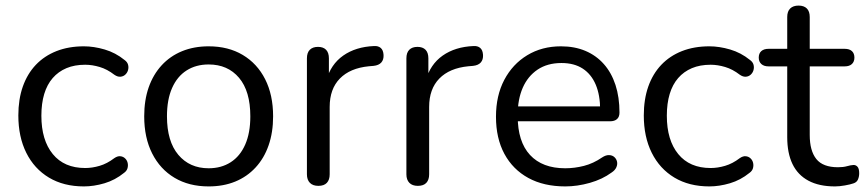

<svg xmlns="http://www.w3.org/2000/svg" viewBox="-20 -662 3112 691"><path d="M282 8.9Q209.2 8.9 156.2 -22.8Q103.2 -54.6 74.6 -112.1Q46 -169.5 46 -246.5Q46 -304.4 62.1 -350.4Q78.3 -396.3 108.9 -428.6Q139.5 -460.8 183.3 -478.1Q227.2 -495.3 282 -495.3Q317.6 -495.3 356.7 -483.9Q395.7 -472.5 428.1 -446.2Q438.3 -438.9 440.9 -429.1Q443.5 -419.3 440.8 -409.6Q438 -399.9 430.9 -393.4Q423.8 -386.8 413.5 -385.9Q403.2 -385 391.5 -393Q365.8 -412.9 338.8 -420.9Q311.9 -429 286.6 -429Q248.3 -429 219.1 -416.7Q189.8 -404.3 169.7 -381.1Q149.5 -357.9 139.2 -323.9Q128.9 -289.8 128.9 -245.5Q128.9 -157.7 170 -107.5Q211 -57.3 286.6 -57.3Q311.9 -57.3 338.6 -65.2Q365.3 -73 391.5 -92.9Q403.2 -100.9 413.3 -99.7Q423.3 -98.6 430.2 -92Q437.1 -85.5 439.4 -75.8Q441.6 -66.1 438.8 -56.3Q435.9 -46.5 426.2 -39.7Q394.3 -13.8 356 -2.4Q317.6 8.9 282 8.9Z M730.9 8.9Q660.2 8.9 608.2 -22.1Q556.2 -53.1 527.6 -109.8Q499 -166.5 499 -243.4Q499 -301.3 515.1 -347.6Q531.3 -393.8 561.9 -427.1Q592.5 -460.3 635.3 -477.8Q678.2 -495.3 730.9 -495.3Q801.6 -495.3 853.6 -464.3Q905.7 -433.3 934.3 -376.8Q962.9 -320.3 962.9 -243.4Q962.9 -185.5 946.7 -139Q930.6 -92.5 899.9 -59.3Q869.3 -26.1 826.8 -8.6Q784.2 8.9 730.9 8.9ZM730.9 -56.4Q776.4 -56.4 810.2 -78.1Q844.1 -99.8 862.5 -141.7Q880.9 -183.5 880.9 -243.4Q880.9 -334 840.3 -382Q799.7 -430 730.9 -430Q685.4 -430 651.6 -408.5Q617.8 -387 599.4 -345.4Q580.9 -303.8 580.9 -243.4Q580.9 -153.3 621.8 -104.8Q662.7 -56.4 730.9 -56.4Z M1125.8 6.9Q1105.9 6.9 1095.3 -4Q1084.6 -14.9 1084.6 -34.8V-452Q1084.6 -472.4 1095 -482.9Q1105.5 -493.3 1124.4 -493.3Q1143.3 -493.3 1153.5 -482.9Q1163.7 -472.4 1163.7 -452V-371H1153.7Q1170.3 -430.5 1215.3 -462Q1260.3 -493.5 1326.1 -496.3Q1340.8 -497.3 1350.1 -489.6Q1359.4 -481.8 1360.4 -464.3Q1361.3 -447.3 1352.3 -437.1Q1343.3 -426.9 1324.3 -424.9L1307.6 -423.5Q1239.7 -416.9 1203.1 -379.3Q1166.5 -341.7 1166.5 -277.3V-34.8Q1166.5 -14.9 1156.4 -4Q1146.2 6.9 1125.8 6.9Z M1483.8 6.9Q1463.9 6.9 1453.3 -4Q1442.6 -14.9 1442.6 -34.8V-452Q1442.6 -472.4 1453 -482.9Q1463.5 -493.3 1482.4 -493.3Q1501.3 -493.3 1511.5 -482.9Q1521.7 -472.4 1521.7 -452V-371H1511.7Q1528.3 -430.5 1573.3 -462Q1618.3 -493.5 1684.1 -496.3Q1698.8 -497.3 1708.1 -489.6Q1717.4 -481.8 1718.4 -464.3Q1719.3 -447.3 1710.3 -437.1Q1701.3 -426.9 1682.3 -424.9L1665.6 -423.5Q1597.7 -416.9 1561.1 -379.3Q1524.5 -341.7 1524.5 -277.3V-34.8Q1524.5 -14.9 1514.4 -4Q1504.2 6.9 1483.8 6.9Z M2014.4 8.9Q1937.2 8.9 1881.5 -21.5Q1825.7 -52 1795.3 -108.2Q1765 -164.4 1765 -241.9Q1765 -317.9 1794.9 -374.6Q1824.8 -431.3 1877.6 -463.3Q1930.5 -495.3 1998.8 -495.3Q2048.2 -495.3 2087 -478.8Q2125.9 -462.3 2153.2 -431.4Q2180.6 -400.5 2195.1 -356.3Q2209.5 -312.1 2209.5 -256.7Q2209.5 -241.4 2200.7 -233.5Q2191.9 -225.5 2175.3 -225.5H1826.7V-279H2156.5L2140 -265.6Q2140 -319.5 2124.1 -357.2Q2108.2 -394.8 2077.4 -415Q2046.6 -435.2 2000.6 -435.2Q1950.2 -435.2 1914.8 -411.5Q1879.5 -387.7 1861.3 -346.1Q1843.2 -304.5 1843.2 -249.7V-243.8Q1843.2 -152.2 1887.5 -104.3Q1931.9 -56.4 2014.3 -56.4Q2047.7 -56.4 2081.5 -65Q2115.3 -73.6 2147 -95.4Q2160.6 -104.3 2172.1 -103.8Q2183.6 -103.4 2190.9 -96.8Q2198.3 -90.3 2200.6 -80.5Q2202.9 -70.8 2198.3 -60.1Q2193.7 -49.3 2181 -41Q2148.1 -16.8 2102.9 -3.9Q2057.6 8.9 2014.4 8.9Z M2533 8.9Q2460.2 8.9 2407.2 -22.8Q2354.2 -54.6 2325.6 -112.1Q2297 -169.5 2297 -246.5Q2297 -304.4 2313.1 -350.4Q2329.3 -396.3 2359.9 -428.6Q2390.5 -460.8 2434.3 -478.1Q2478.2 -495.3 2533 -495.3Q2568.6 -495.3 2607.7 -483.9Q2646.7 -472.5 2679.1 -446.2Q2689.3 -438.9 2691.9 -429.1Q2694.5 -419.3 2691.8 -409.6Q2689 -399.9 2681.9 -393.4Q2674.8 -386.8 2664.5 -385.9Q2654.2 -385 2642.5 -393Q2616.8 -412.9 2589.8 -420.9Q2562.9 -429 2537.6 -429Q2499.3 -429 2470.1 -416.7Q2440.8 -404.3 2420.7 -381.1Q2400.5 -357.9 2390.2 -323.9Q2379.9 -289.8 2379.9 -245.5Q2379.9 -157.7 2421 -107.5Q2462 -57.3 2537.6 -57.3Q2562.9 -57.3 2589.6 -65.2Q2616.3 -73 2642.5 -92.9Q2654.2 -100.9 2664.3 -99.7Q2674.3 -98.6 2681.2 -92Q2688.1 -85.5 2690.4 -75.8Q2692.6 -66.1 2689.8 -56.3Q2686.9 -46.5 2677.2 -39.7Q2645.3 -13.8 2607 -2.4Q2568.6 8.9 2533 8.9Z M2985 8.9Q2927.9 8.9 2889.5 -11.7Q2851 -32.4 2832.1 -71.7Q2813.2 -111 2813.2 -168.2V-423.1H2745.9Q2729.3 -423.1 2720 -431.6Q2710.7 -440.1 2710.7 -454.7Q2710.7 -469.8 2720 -478.1Q2729.3 -486.3 2745.9 -486.3H2813.2V-600.7Q2813.2 -621.1 2823.9 -631.5Q2834.6 -641.9 2854 -641.9Q2873.4 -641.9 2883.8 -631.5Q2894.2 -621.1 2894.2 -600.7V-486.3H3019.9Q3037 -486.3 3046 -478.1Q3055 -469.8 3055 -454.7Q3055 -440.1 3046 -431.6Q3037 -423.1 3019.9 -423.1H2894.2V-176.3Q2894.2 -119.3 2917.9 -89.7Q2941.5 -60.1 2996 -60.1Q3015.1 -60.1 3028.3 -63.9Q3041.6 -67.7 3051.1 -68.2Q3059.9 -68.7 3066 -62Q3072.2 -55.4 3072.2 -38.4Q3072.2 -26.3 3067.8 -16.1Q3063.4 -5.9 3051.7 -2.1Q3040.3 1.9 3020.6 5.4Q3001 8.9 2985 8.9Z"/></svg>

Font: Nunito ExtraLight
Style: Regular
Weight: 200
Designer: Vernon Adams
Foundry: Vernon Adams
Version: Version 3.602